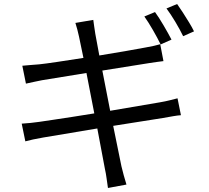

<svg xmlns="http://www.w3.org/2000/svg" viewBox="-20 -872 1040 955"><path d="M751 -812Q770 -786 793.5 -746Q817 -706 833 -675L779 -651Q764 -682 741 -722Q718 -762 698 -790ZM861 -852Q874 -834 890 -809Q906 -784 921 -759.5Q936 -735 945 -716L891 -692Q875 -725 852 -763.5Q829 -802 808 -830ZM88 -257Q106 -258 131.5 -260.5Q157 -263 176 -266Q201 -270 243.5 -276Q286 -282 339 -290.5Q392 -299 449 -308L410 -509L189 -473Q169 -469 150 -465Q131 -461 109 -456L91 -545Q110 -547 130.5 -548.5Q151 -550 175 -552Q204 -555 264.5 -564Q325 -573 395 -584L373 -690Q369 -709 364.5 -725.5Q360 -742 355 -758L444 -773Q446 -760 448.5 -740.5Q451 -721 454 -704L474 -596Q547 -608 610.5 -619Q674 -630 705 -636Q727 -640 745.5 -644Q764 -648 777 -652L793 -568Q782 -567 761.5 -564Q741 -561 721 -558L489 -521L528 -321L775 -363Q804 -368 825.5 -373.5Q847 -379 863 -383L880 -299Q864 -298 841 -294Q818 -290 790 -285L543 -246L584 -45Q589 -24 595.5 0Q602 24 609 46L517 63Q513 37 510 14Q507 -9 502 -31L464 -233L195 -188Q138 -178 106 -169Z"/></svg>

Font: Go Noto Kurrent-Regular
Style: Regular
Weight: 400
Designer: Monotype Design Team
Foundry: Monotype Imaging Inc.
Version: Version 2.012; ttfautohint (v1.8.4.7-5d5b)